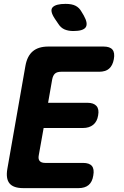

<svg xmlns="http://www.w3.org/2000/svg" viewBox="-20 -970 640 990"><path d="M228 -440H431Q463 -440 477.5 -423.5Q492 -407 486 -375Q481 -343 460.5 -326.5Q440 -310 408 -310H205L180 -170Q176 -150 184.5 -140Q193 -130 213 -130H408Q441 -130 454 -114Q467 -98 461 -65Q456 -32 437 -16Q418 0 385 0H100Q49 0 29 -24.5Q9 -49 18 -100L111 -630Q120 -681 149 -705.5Q178 -730 229 -730H514Q547 -730 560 -714Q573 -698 567 -665Q561 -632 542.5 -616Q524 -600 491 -600H296Q274 -600 263.5 -590.5Q253 -581 249 -560ZM358 -810Q332 -810 312.5 -818.5Q293 -827 280 -848L263 -873Q235 -915 251.5 -932.5Q268 -950 318 -950Q351 -950 370 -940Q389 -930 400 -910L412 -890Q435 -849 422 -829.5Q409 -810 358 -810Z"/></svg>

Font: Maple Mono NL ExtraBold
Style: Italic
Weight: 800
Italic angle: -10°
Monospace: yes
Designer: subframe7536
Version: Version 7.000